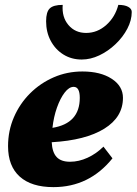

<svg xmlns="http://www.w3.org/2000/svg" viewBox="-20 -755 560 787"><path d="M199 12Q109 12 61 -31Q13 -74 13 -156Q13 -219 37 -274.5Q61 -330 103 -372Q145 -414 200 -438Q255 -462 318 -462Q392 -462 438 -432Q484 -402 484 -354Q484 -275 407.5 -227.5Q331 -180 192 -172Q194 -131 212 -111.5Q230 -92 267 -92Q303 -92 339 -108.5Q375 -125 404 -154L441 -106Q346 12 199 12ZM282 -399Q263 -399 245 -375.5Q227 -352 213.5 -314Q200 -276 195 -231Q307 -249 307 -354Q307 -399 282 -399ZM315 -511Q273 -511 240 -531.5Q207 -552 188 -587.5Q169 -623 169 -668Q169 -706 184 -720.5Q199 -735 237 -735Q233 -685 260.5 -652.5Q288 -620 333 -620Q379 -620 415.5 -652.5Q452 -685 465 -735Q491 -735 505.5 -727Q520 -719 520 -706Q520 -672 502 -637.5Q484 -603 453.5 -574Q423 -545 387 -528Q351 -511 315 -511Z"/></svg>

Font: Petrona Black
Style: Italic
Weight: 900
Italic angle: -9°
Designer: Ringo R. Seeber
Foundry: Ringo R. Seeber
Version: Version 2.001; ttfautohint (v1.8.3)